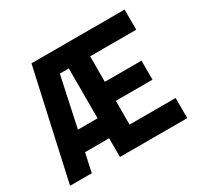

<svg xmlns="http://www.w3.org/2000/svg" viewBox="-146 -874 1101 1057"><g transform="rotate(-30 405.0 -345.0)"><path d="M332 0V-119H179L153 0H15L168 -690H760V-562H467V-400H700V-279H467V-128H760V0ZM275 -563 207 -246H332V-563Z"/></g></svg>

Font: TypoPRO Titillium Maps
Style: 999 wt
Weight: 900
Designer: Campivisivi
Foundry: Accademia di Belle Arti di Urbino and students of MA course of Visual design
Version: Version 001.001